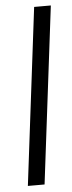

<svg xmlns="http://www.w3.org/2000/svg" viewBox="-52 -728 283 756"><g transform="rotate(-5 89.5 -350.0)"><path d="M93 0H27L113 -700H179Z"/></g></svg>

Font: Kulim Park Light
Style: Italic
Weight: 300
Italic angle: -8°
Designer: Noponies / Dale Sattler
Foundry: Noponies
Version: Version 1.000; ttfautohint (v1.8.3)